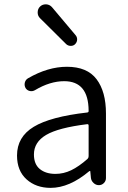

<svg xmlns="http://www.w3.org/2000/svg" viewBox="-20 -866 599 898"><path d="M216.8 12.7Q148.4 12.7 104 -27.3Q59.6 -67.4 59.6 -138.7Q59.6 -225.6 137.7 -272.9Q215.8 -320.3 387.7 -339.8Q395.5 -340.8 394.5 -348.6Q393.6 -486.3 280.3 -486.3Q213.9 -486.3 143.6 -444.3Q131.8 -437.5 119.1 -440.4Q106.4 -443.4 99.6 -454.1Q92.8 -466.8 96.2 -480Q99.6 -493.2 111.3 -500Q204.1 -553.7 293 -553.7Q387.7 -553.7 431.6 -495.6Q475.6 -437.5 475.6 -335V-33.2Q475.6 -19.5 465.8 -9.8Q456.1 0 442.4 0Q428.7 0 418 -9.8Q407.2 -19.5 405.3 -33.2L402.3 -64.5Q402.3 -66.4 400.9 -66.4Q399.4 -66.4 397.5 -65.4Q304.7 12.7 216.8 12.7ZM239.3 -52.7Q277.3 -52.7 313 -69.8Q348.6 -86.9 389.6 -123Q394.5 -127.9 394.5 -135.7V-278.3Q394.5 -286.1 387.7 -285.2Q252.9 -268.6 195.8 -234.9Q138.7 -201.2 138.7 -143.6Q138.7 -97.7 166.5 -75.2Q194.3 -52.7 239.3 -52.7ZM331.1 -659.2Q323.2 -651.4 311 -651.4Q298.8 -651.4 290 -659.2L167 -781.2Q156.2 -792 156.2 -807.6Q156.2 -825.2 168 -835.9Q178.7 -845.7 193.4 -845.7Q194.3 -845.7 196.3 -845.7Q211.9 -844.7 222.7 -833L333 -702.1Q340.8 -693.4 340.8 -681.6Q340.8 -668.9 331.1 -659.2Z"/></svg>

Font: Gen Jyuu Gothic Normal
Style: Regular
Weight: 300
Designer: [Source Han Sans]
Ryoko NISHIZUKA  (kana & ideographs); Paul D. Hunt (Latin, Greek & Cyrillic); Wenlong ZHANG  (bopomofo
Version: Version 1.002.20150607